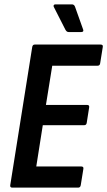

<svg xmlns="http://www.w3.org/2000/svg" viewBox="-20 -859 491 879"><path d="M36.3 0Q25.1 0 26.9 -11.4L127.5 -643.6Q129.5 -655 138.9 -655H440.5Q452.9 -655 450.5 -643.6L438.6 -569.5Q437.2 -558.1 426.6 -558.1H219.2L190.3 -378.7H378.1Q390.5 -378.7 388.1 -366.7L377.1 -297.1Q375.7 -285.8 365.2 -285.8H175.9L146.1 -96.9H351.7Q363.7 -96.9 361.7 -85.9L349.7 -11.4Q347.9 0 337.7 0ZM294.3 -712.3Q289.1 -712.3 285.5 -715.3Q281.9 -718.4 279.1 -723.6L226 -828Q224.2 -832.4 226.3 -835.7Q228.4 -839 233.4 -839H308.8Q319.7 -839 323.5 -828L360.7 -723.6Q362.7 -718.8 360.5 -715.5Q358.3 -712.3 352.1 -712.3Z"/></svg>

Font: Sofia Sans Condensed
Style: Italic
Weight: 400
Italic angle: -9°
Designer: Botio Nikoltchev, Ani Petrova
Foundry: lettersoup
Version: Version 4.101